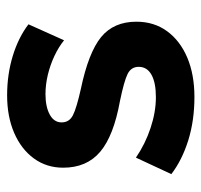

<svg xmlns="http://www.w3.org/2000/svg" viewBox="-34 -532 580 553"><g transform="rotate(-90 256.5 -255.0)"><path d="M254 14.5Q186.5 14.5 129.5 -3.2Q72.5 -21 32 -52L79.5 -154Q119 -127 165 -111.8Q211 -96.5 253.5 -96.5Q295.5 -96.5 318.2 -109.2Q341 -122 341 -146Q341 -167.5 320.8 -177.8Q300.5 -188 242.5 -200Q142.5 -218 96.5 -256.8Q50.5 -295.5 50.5 -363.5Q50.5 -411.5 77.2 -448Q104 -484.5 151 -504.8Q198 -525 259 -525Q319 -525 372.2 -508.8Q425.5 -492.5 463.5 -463.5L417.5 -361Q397.5 -377 371.8 -389Q346 -401 317.8 -407.8Q289.5 -414.5 262.5 -414.5Q226 -414.5 203.5 -402.2Q181 -390 181 -368Q181 -346 201.5 -335.5Q222 -325 278 -312.5Q382.5 -290.5 426.8 -254.2Q471 -218 471 -152.5Q471 -102 443.8 -64.5Q416.5 -27 367.8 -6.2Q319 14.5 254 14.5Z"/></g></svg>

Font: Geologica Thin Roman SemiBold
Style: Regular
Weight: 600
Version: Version 1.010;gftools[0.9.28]